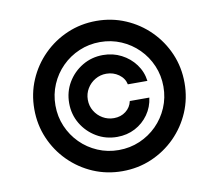

<svg xmlns="http://www.w3.org/2000/svg" viewBox="-81 -836 1077 944"><g transform="rotate(-10 457.0 -364.0)"><path d="M457 11.2Q379.4 11.2 311.5 -17.8Q243.7 -46.9 191.9 -98.6Q140.1 -150.4 111.1 -218.3Q82 -286.1 82 -363.8Q82 -441.4 111.1 -509.3Q140.1 -577.1 191.9 -628.9Q243.7 -680.7 311.5 -709.7Q379.4 -738.8 457 -738.8Q534.7 -738.8 602.5 -709.7Q670.4 -680.7 722.2 -628.9Q773.9 -577.1 803 -509.3Q832 -441.4 832 -363.8Q832 -286.1 803 -218.3Q773.9 -150.4 722.2 -98.6Q670.4 -46.9 602.5 -17.8Q534.7 11.2 457 11.2ZM457 -94.2Q512.7 -94.2 561.8 -115.2Q610.8 -136.2 647.7 -173.1Q684.6 -210 705.6 -259Q726.6 -308.1 726.6 -363.8Q726.6 -419.4 705.6 -468.5Q684.6 -517.6 647.7 -554.4Q610.8 -591.3 561.8 -612.3Q512.7 -633.3 457 -633.3Q401.4 -633.3 352.3 -612.3Q303.2 -591.3 266.4 -554.4Q229.5 -517.6 208.5 -468.5Q187.5 -419.4 187.5 -363.8Q187.5 -308.1 208.5 -259Q229.5 -210 266.4 -173.1Q303.2 -136.2 352.3 -115.2Q401.4 -94.2 457 -94.2ZM255.9 -363.3Q255.9 -419.9 283.4 -466.3Q311 -512.7 357.4 -540.3Q403.8 -567.9 460.4 -567.9Q509.8 -567.9 551.5 -546.4Q593.3 -524.9 620.6 -488Q647.9 -451.2 653.8 -404.8H556.2Q549.8 -435.5 522.5 -455.1Q495.1 -474.6 460.4 -474.6Q430.2 -474.6 404.8 -459.7Q379.4 -444.8 364.3 -419.7Q349.1 -394.5 349.1 -363.8Q349.1 -333 364.3 -307.9Q379.4 -282.7 404.8 -267.8Q430.2 -252.9 460.4 -252.9Q495.1 -252.9 520 -272.2Q544.9 -291.5 551.3 -322.3H648.9Q643.1 -275.9 616.9 -238.8Q590.8 -201.7 550.3 -180.4Q509.8 -159.2 460.4 -159.2Q403.8 -159.2 357.4 -186.8Q311 -214.4 283.4 -260.7Q255.9 -307.1 255.9 -363.3Z"/></g></svg>

Font: Inter-SemiBold
Style: Regular
Weight: 600
Designer: Rasmus Andersson
Foundry: rsms
Version: Version 4.000;git-a52131595